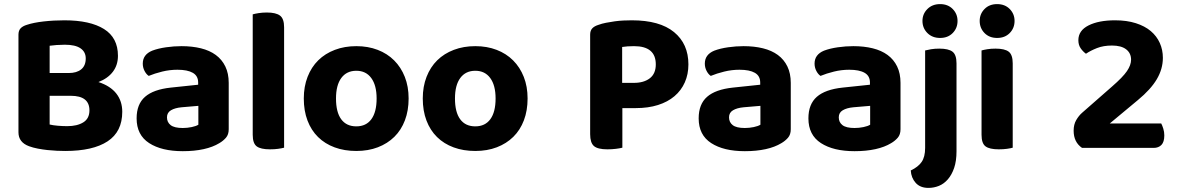

<svg xmlns="http://www.w3.org/2000/svg" viewBox="-20 -721 5737 936"><path d="M555 -449Q555 -404 530.5 -371.5Q506 -339 460 -321Q518 -302 547 -265Q576 -228 576 -176Q576 -79 504.5 -32Q433 15 298 15Q280 15 257.5 14Q235 13 211.5 10.5Q188 8 164.5 3.5Q141 -1 122 -8Q70 -27 70 -76V-552Q70 -572 80.5 -583Q91 -594 111 -600Q144 -611 193 -616.5Q242 -622 294 -622Q419 -622 487 -579.5Q555 -537 555 -449ZM416 -183Q416 -254 325 -254H222V-114Q238 -110 262 -108Q286 -106 308 -106Q356 -106 386 -124.5Q416 -143 416 -183ZM222 -365H315Q354 -365 376 -383Q398 -401 398 -436Q398 -468 372.5 -485.5Q347 -503 296 -503Q277 -503 256 -501.5Q235 -500 222 -498Z M871 -97Q893 -97 914.5 -101.5Q936 -106 947 -113V-205L865 -198Q833 -195 813.5 -183.5Q794 -172 794 -149Q794 -125 812 -111Q830 -97 871 -97ZM865 -496Q917 -496 959.5 -485.5Q1002 -475 1032 -453Q1062 -431 1078.5 -397Q1095 -363 1095 -317V-91Q1095 -65 1081.5 -49.5Q1068 -34 1049 -23Q1018 -4 973 6Q928 16 871 16Q768 16 707 -23.5Q646 -63 646 -144Q646 -213 687 -249Q728 -285 813 -294L946 -308V-319Q946 -351 920 -366Q894 -381 845 -381Q807 -381 770.5 -372Q734 -363 705 -351Q693 -359 684.5 -375.5Q676 -392 676 -411Q676 -455 722 -474Q751 -485 789.5 -490.5Q828 -496 865 -496Z M1296 7Q1251 7 1231.5 -7.5Q1212 -22 1212 -64V-651Q1222 -654 1240.5 -657Q1259 -660 1281 -660Q1325 -660 1345 -645Q1365 -630 1365 -588V-1Q1354 2 1336 4.5Q1318 7 1296 7Z M1972 -241Q1972 -182 1954 -134.5Q1936 -87 1902.5 -54Q1869 -21 1822 -3Q1775 15 1717 15Q1659 15 1611.5 -2.5Q1564 -20 1530.5 -53Q1497 -86 1479 -133.5Q1461 -181 1461 -241Q1461 -299 1479.5 -346.5Q1498 -394 1531.5 -427Q1565 -460 1612.5 -478Q1660 -496 1717 -496Q1774 -496 1821 -478Q1868 -460 1901.5 -426.5Q1935 -393 1953.5 -346Q1972 -299 1972 -241ZM1717 -376Q1670 -376 1644 -341Q1618 -306 1618 -241Q1618 -174 1643.5 -139.5Q1669 -105 1717 -105Q1765 -105 1790.5 -140Q1816 -175 1816 -241Q1816 -305 1790 -340.5Q1764 -376 1717 -376Z M2552 -241Q2552 -182 2534 -134.5Q2516 -87 2482.5 -54Q2449 -21 2402 -3Q2355 15 2297 15Q2239 15 2191.5 -2.5Q2144 -20 2110.5 -53Q2077 -86 2059 -133.5Q2041 -181 2041 -241Q2041 -299 2059.5 -346.5Q2078 -394 2111.5 -427Q2145 -460 2192.5 -478Q2240 -496 2297 -496Q2354 -496 2401 -478Q2448 -460 2481.5 -426.5Q2515 -393 2533.5 -346Q2552 -299 2552 -241ZM2297 -376Q2250 -376 2224 -341Q2198 -306 2198 -241Q2198 -174 2223.5 -139.5Q2249 -105 2297 -105Q2345 -105 2370.5 -140Q2396 -175 2396 -241Q2396 -305 2370 -340.5Q2344 -376 2297 -376Z M3014 -194V-1Q3003 2 2983 4.5Q2963 7 2941 7Q2894 7 2875.5 -9Q2857 -25 2857 -67V-552Q2857 -572 2867.5 -583Q2878 -594 2898 -600Q2914 -606 2934.5 -610Q2955 -614 2976.5 -617Q2998 -620 3019.5 -621Q3041 -622 3060 -622Q3196 -622 3266 -564.5Q3336 -507 3336 -407Q3336 -359 3318.5 -319.5Q3301 -280 3268 -252Q3235 -224 3187.5 -209Q3140 -194 3080 -194ZM3070 -317Q3119 -317 3148 -339.5Q3177 -362 3177 -407Q3177 -496 3071 -496Q3053 -496 3039.5 -495Q3026 -494 3013 -492V-317Z M3611 -97Q3633 -97 3654.5 -101.5Q3676 -106 3687 -113V-205L3605 -198Q3573 -195 3553.5 -183.5Q3534 -172 3534 -149Q3534 -125 3552 -111Q3570 -97 3611 -97ZM3605 -496Q3657 -496 3699.5 -485.5Q3742 -475 3772 -453Q3802 -431 3818.5 -397Q3835 -363 3835 -317V-91Q3835 -65 3821.5 -49.5Q3808 -34 3789 -23Q3758 -4 3713 6Q3668 16 3611 16Q3508 16 3447 -23.5Q3386 -63 3386 -144Q3386 -213 3427 -249Q3468 -285 3553 -294L3686 -308V-319Q3686 -351 3660 -366Q3634 -381 3585 -381Q3547 -381 3510.5 -372Q3474 -363 3445 -351Q3433 -359 3424.5 -375.5Q3416 -392 3416 -411Q3416 -455 3462 -474Q3491 -485 3529.5 -490.5Q3568 -496 3605 -496Z M4146 -97Q4168 -97 4189.5 -101.5Q4211 -106 4222 -113V-205L4140 -198Q4108 -195 4088.5 -183.5Q4069 -172 4069 -149Q4069 -125 4087 -111Q4105 -97 4146 -97ZM4140 -496Q4192 -496 4234.5 -485.5Q4277 -475 4307 -453Q4337 -431 4353.5 -397Q4370 -363 4370 -317V-91Q4370 -65 4356.5 -49.5Q4343 -34 4324 -23Q4293 -4 4248 6Q4203 16 4146 16Q4043 16 3982 -23.5Q3921 -63 3921 -144Q3921 -213 3962 -249Q4003 -285 4088 -294L4221 -308V-319Q4221 -351 4195 -366Q4169 -381 4120 -381Q4082 -381 4045.5 -372Q4009 -363 3980 -351Q3968 -359 3959.5 -375.5Q3951 -392 3951 -411Q3951 -455 3997 -474Q4026 -485 4064.5 -490.5Q4103 -496 4140 -496Z M4643 16Q4643 64 4631.5 97.5Q4620 131 4601 153Q4582 175 4557.5 185Q4533 195 4506 195Q4466 195 4444 170.5Q4422 146 4420 110Q4456 93 4473 68.5Q4490 44 4490 0V-475Q4501 -478 4519 -481Q4537 -484 4559 -484Q4604 -484 4623.5 -469Q4643 -454 4643 -412ZM4477 -619Q4477 -653 4501 -677Q4525 -701 4563 -701Q4601 -701 4624.5 -677Q4648 -653 4648 -619Q4648 -584 4624.5 -560Q4601 -536 4563 -536Q4525 -536 4501 -560Q4477 -584 4477 -619Z M4917 -1Q4907 2 4889 4.5Q4871 7 4849 7Q4804 7 4784.5 -7.5Q4765 -22 4765 -64V-475Q4775 -478 4793 -481Q4811 -484 4833 -484Q4878 -484 4897.5 -469Q4917 -454 4917 -412ZM4756 -619Q4756 -653 4779.5 -677Q4803 -701 4841 -701Q4879 -701 4902.5 -677Q4926 -653 4926 -619Q4926 -584 4902.5 -560Q4879 -536 4841 -536Q4803 -536 4779.5 -560Q4756 -584 4756 -619Z M5237 -525Q5237 -572 5286.5 -597Q5336 -622 5416 -622Q5473 -622 5517 -608Q5561 -594 5590 -569.5Q5619 -545 5634 -511.5Q5649 -478 5649 -439Q5649 -385 5619.5 -335Q5590 -285 5527 -233L5390 -119H5641Q5646 -110 5651 -94Q5656 -78 5656 -61Q5656 -29 5642 -14.5Q5628 0 5604 0H5255Q5214 -28 5214 -84Q5214 -114 5226.5 -135.5Q5239 -157 5255 -171L5401 -299Q5454 -345 5474 -374.5Q5494 -404 5494 -430Q5494 -462 5470 -480.5Q5446 -499 5401 -499Q5359 -499 5327.5 -486.5Q5296 -474 5274 -459Q5259 -470 5248 -486Q5237 -502 5237 -525Z"/></svg>

Font: Baloo Paaji 2
Style: Bold
Weight: 700
Designer: Shuchita Grover, Noopur Datye and Ek Type
Foundry: Ek Type
Version: Version 1.640;hotconv 1.0.111;makeotfexe 2.5.65597; ttfautoh